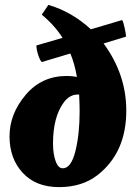

<svg xmlns="http://www.w3.org/2000/svg" viewBox="-20 -754 537 786"><path d="M497 -301Q497 -129 379 -37Q316 12 221.5 12Q127 12 73 -46.5Q19 -105 19 -196Q19 -287 84.5 -365Q150 -443 253 -443Q276 -443 295 -439Q285 -495 268 -535L151 -500Q143 -508 136 -530Q129 -552 129 -568L236 -599Q204 -650 151 -694L178 -734Q274 -706 352 -634L480 -672Q485 -665 490.5 -639Q496 -613 496 -604L404 -576Q497 -450 497 -301ZM306 -298Q306 -321 304 -367H298Q266 -367 242 -336Q197 -276 197 -166Q197 -125 207.5 -95Q218 -65 237 -65Q271 -65 288.5 -134.5Q306 -204 306 -298Z"/></svg>

Font: Oleo Script
Style: Bold
Weight: 700
Designer: Soytutype
Foundry: Soytutype
Version: Version 1.002